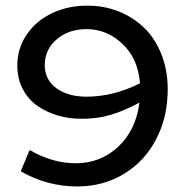

<svg xmlns="http://www.w3.org/2000/svg" viewBox="-20 -654 666 687"><path d="M293.9 -633.8Q353 -633.8 405.3 -612.8Q457.5 -591.8 496.3 -554Q535.2 -516.1 557.6 -459.5Q580.1 -402.8 580.1 -335Q580.1 -235.4 538.8 -156Q497.6 -76.7 423.3 -31.7Q349.1 13.2 255.9 13.2Q148.9 13.2 54.2 -41L85.9 -117.2Q168 -69.8 251 -69.8Q339.4 -69.8 402.8 -128.9Q466.3 -188 479 -287.1Q425.3 -257.8 376.5 -243.2Q327.6 -228.5 271 -229Q227.1 -229 187 -240.7Q147 -252.4 114 -275.1Q81.1 -297.9 61.5 -335.2Q42 -372.6 42 -419.9Q42 -481.9 76.4 -531.5Q110.8 -581.1 168.2 -607.7Q225.6 -634.3 293.9 -633.8ZM140.1 -423.8Q139.6 -368.7 181.6 -338.4Q223.6 -308.1 289.1 -308.1Q385.7 -308.1 481 -356Q474.1 -444.3 418.2 -497.1Q362.3 -549.8 290 -549.8Q226.6 -549.8 184.1 -514.4Q141.6 -479 140.1 -423.8Z"/></svg>

Font: BioRhyme
Style: Regular
Weight: 400
Designer: Aoife Mooney
Foundry: Aoife Mooney Type
Version: Version 1.500;PS 001.500;hotconv 1.0.88;makeotf.lib2.5.64775